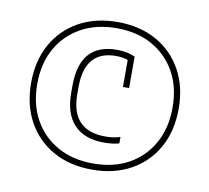

<svg xmlns="http://www.w3.org/2000/svg" viewBox="-61 -807 671 615"><g transform="rotate(10 275.0 -500.0)"><path d="M275 -260Q203 -260 149 -290Q95 -320 65 -374Q35 -428 35 -500Q35 -572 65 -626Q95 -680 149 -710Q203 -740 275 -740Q347 -740 401 -710Q455 -680 485 -626Q515 -572 515 -500Q515 -428 485 -374Q455 -320 401 -290Q347 -260 275 -260ZM298 -352Q234 -352 200.5 -387.5Q167 -423 167 -490V-514Q167 -652 288 -652Q305 -652 320 -649Q335 -646 347 -640V-538H327V-635L332 -624Q313 -632 288 -632Q238 -632 212.5 -602.5Q187 -573 187 -514V-490Q187 -431 215 -401.5Q243 -372 298 -372Q314 -372 326 -374Q338 -376 347 -379V-358Q337 -355 324.5 -353.5Q312 -352 298 -352ZM275 -280Q342 -280 391 -307.5Q440 -335 467.5 -384.5Q495 -434 495 -500Q495 -567 467.5 -616Q440 -665 391 -692.5Q342 -720 275 -720Q209 -720 159.5 -692.5Q110 -665 82.5 -616Q55 -567 55 -500Q55 -434 82.5 -384.5Q110 -335 159.5 -307.5Q209 -280 275 -280Z"/></g></svg>

Font: M PLUS Code Latin SemiExpanded Thin
Style: Regular
Weight: 250
Width: 6
Designer: Coji Morishita
Foundry: UNDERFOREST DESIGN
Version: Version 1.002; ttfautohint (v1.8.3)